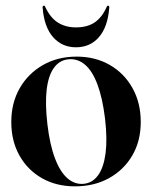

<svg xmlns="http://www.w3.org/2000/svg" viewBox="-20 -650 538 680"><path d="M251.5 -449.5Q317.5 -449.5 368.8 -420Q420 -390.5 449.2 -338.2Q478.5 -286 478.5 -218Q478.5 -150.5 448.5 -99.2Q418.5 -48 366 -19Q313.5 10 245.5 10Q179.5 10 128.8 -18.8Q78 -47.5 49 -99Q20 -150.5 20 -218Q20 -285.5 49.8 -337.5Q79.5 -389.5 131.8 -419.5Q184 -449.5 251.5 -449.5ZM276.5 1Q307.5 -2 327.2 -29Q347 -56 353.8 -106.5Q360.5 -157 352 -230Q343 -303.5 325 -351.2Q307 -399 281 -421Q255 -443 222.5 -440Q190.5 -437 170.8 -409.5Q151 -382 145.2 -331.5Q139.5 -281 148 -209Q156.5 -137 174.8 -89Q193 -41 219 -18.5Q245 4 276.5 1ZM249 -553Q289.5 -553 315.5 -570.8Q341.5 -588.5 357.5 -625Q359.5 -630 363 -630Q365 -630 366.2 -628Q367.5 -626 367 -622.5Q361.5 -554 330.2 -518.2Q299 -482.5 249 -482.5Q200 -482.5 168.2 -518.2Q136.5 -554 131 -622.5Q130.5 -626 131.8 -628Q133 -630 135.5 -630Q139 -630 140.5 -625Q158.5 -586.5 185.5 -569.8Q212.5 -553 249 -553Z"/></svg>

Font: Fraunces 120pt SemiBold
Style: Regular
Weight: 600
Version: Version 1.000;[b76b70a41]